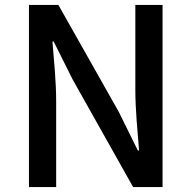

<svg xmlns="http://www.w3.org/2000/svg" viewBox="-20 -756 774 776"><path d="M97 0H207V-347C207 -427 198 -512 192 -588H197L274 -434L518 0H637V-736H527V-393C527 -313 536 -224 542 -148H537L460 -304L216 -736H97Z"/></svg>

Font: Noto Sans T Chinese Medium
Style: Regular
Weight: 500
Designer: Ryoko NISHIZUKA (kana & ideographs); Paul D. Hunt (Latin, Greek & Cyrillic); Wenlong ZHANG (bopomofo); Sandoll Communica
Foundry: Adobe Systems Incorporated
Version: Version 1.000;PS 1;hotconv 1.0.78;makeotf.lib2.5.61930